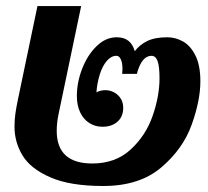

<svg xmlns="http://www.w3.org/2000/svg" viewBox="-20 -600 686 633"><path d="M27.8 -182.6Q27.8 -205.1 30.8 -225.8Q33.7 -246.6 39.1 -272L103.5 -580.1H247.6L173.3 -225.1Q167 -195.3 167 -168.9Q167 -61 284.2 -61Q360.8 -61 410.9 -107.2Q460.9 -153.3 483.4 -218.5Q505.9 -283.7 505.9 -341.8Q505.9 -381.3 499.5 -398.7Q493.2 -416 479.5 -416Q446.8 -416 431.2 -356.4H382.8L383.8 -373Q383.8 -392.6 378.4 -404.3Q373 -416 363.8 -416Q346.7 -416 332.3 -399.4Q317.9 -382.8 309.1 -355Q300.3 -327.1 297.9 -295.4Q304.2 -299.3 312.3 -301Q320.3 -302.7 326.2 -302.7Q351.1 -302.7 368.7 -286.4Q386.2 -270 386.2 -244.6Q386.2 -215.3 367.2 -198.7Q348.1 -182.1 317.9 -182.1Q293.5 -182.1 274.2 -194.6Q254.9 -207 244.1 -230Q233.4 -252.9 233.4 -283.2Q233.4 -328.6 251 -373.8Q268.6 -418.9 298.6 -448Q328.6 -477.1 364.7 -477.1Q389.2 -477.1 403.6 -465.3Q418 -453.6 424.3 -431.2Q440.4 -452.6 465.6 -464.8Q490.7 -477.1 532.2 -477.1Q558.1 -477.1 582.8 -463.6Q607.4 -450.2 624 -417.7Q640.6 -385.3 640.6 -332Q640.6 -268.6 611.8 -188.5Q583 -108.4 511.2 -47.6Q439.5 13.2 320.3 13.2Q210.9 13.2 145.8 -15.4Q80.6 -43.9 54.2 -87.6Q27.8 -131.3 27.8 -182.6Z"/></svg>

Font: Pattaya
Style: Regular
Weight: 400
Designer: Pablo Impallari / Thai characters Designed by Thanarat Vachiruckul and Suppakit Chalermlarp
Foundry: Pablo Impallari
Version: Version 2.000